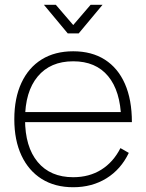

<svg xmlns="http://www.w3.org/2000/svg" viewBox="-20 -770 613 805"><path d="M164 -750H214L287 -665L360 -750H410L310 -630H264ZM287 15Q210.5 15 155.2 -19.5Q100 -54 70 -118Q40 -182 40 -270Q40 -358.5 69.8 -422.5Q99.5 -486.5 154.8 -520.8Q210 -555 287 -555Q364.5 -555 419.5 -520Q474.5 -485 503.8 -418.5Q533 -352 533 -258H488V-272Q485 -388.5 433.2 -450.8Q381.5 -513 287 -513Q191 -513 138 -449.2Q85 -385.5 85 -270Q85 -154.5 138 -90.8Q191 -27 287 -27Q354 -27 404.5 -58.5Q455 -90 485 -149L520 -129Q487 -60 426.5 -22.5Q366 15 287 15ZM67 -258V-300H507V-258Z"/></svg>

Font: Manrope ExtraLight
Style: Regular
Weight: 200
Designer: Mikhail Sharanda
Foundry: Mikhail Sharanda
Version: Version 4.505